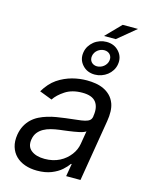

<svg xmlns="http://www.w3.org/2000/svg" viewBox="-134 -990 832 1084"><g transform="rotate(15 282.0 -448.0)"><path d="M31.2 -154.8Q36.6 -186.1 49.2 -209.2Q61.8 -232.2 79.7 -249.1Q97.7 -266 120 -277.2Q142.4 -288.4 167.1 -295.8Q191.8 -303.3 218 -307.7Q244.3 -312.1 269.9 -315.3Q307.9 -320.3 334.9 -323Q361.9 -325.6 379.8 -329.9Q397.7 -334.2 407.1 -342Q416.5 -349.8 419 -365.1V-367.9Q427.6 -420.1 405.2 -449.4Q382.8 -478.7 325.3 -478.7Q265.6 -478.7 225.5 -452.4Q185.4 -426.1 166.2 -396.3L92.3 -424.7Q107.2 -449.6 124.5 -469.1Q141.7 -488.6 161.9 -502.5Q182.2 -516.3 203.7 -525.9Q225.1 -535.5 246.8 -541.4Q268.5 -547.2 290.1 -549.9Q311.8 -552.6 332.4 -552.6Q358.7 -552.6 383.9 -548.5Q409.1 -544.4 431.1 -534.1Q453.1 -523.8 470.3 -506.6Q487.6 -489.3 497.5 -463.1Q512.1 -422.9 501.4 -359.4L441.8 0H358L370.7 -73.9H366.5Q360.4 -65 351.9 -55.6Q343.4 -46.2 332 -35.9Q308.9 -15.3 273.4 -1.2Q237.9 12.8 190.3 12.8Q151.6 12.8 119.5 1.6Q87.4 -9.6 65.7 -31.1Q44 -52.6 34.4 -83.8Q24.9 -115.1 31.2 -154.8ZM136 -84.9Q164.4 -62.5 214.5 -62.5Q263.5 -62.5 301.8 -82Q320.7 -91.6 335.8 -104.6Q350.9 -117.5 362.2 -132.5Q373.6 -147.4 380.7 -163.9Q387.8 -180.4 390.6 -197.4L403.4 -274.1Q399.1 -269.9 388.8 -266.2Q378.6 -262.4 364.9 -259.4Q351.2 -256.4 335.6 -253.9Q320 -251.4 304.9 -249.3Q289.8 -247.2 276.5 -245.6Q263.1 -244 254.3 -242.9Q229 -239.7 205.8 -233.8Q182.5 -228 163.7 -217.5Q144.9 -207 132.1 -190.9Q119.3 -174.7 115.1 -150.6Q107.6 -106.9 136 -84.9ZM271.3 -700.6Q274.5 -720.9 285 -737.4Q295.5 -753.9 310.5 -766Q325.6 -778.1 344.5 -784.6Q363.3 -791.2 382.8 -791.2Q429 -791.2 456.7 -759.6Q484.4 -728.3 477.3 -685.7Q474.1 -665.5 463.4 -648.8Q452.8 -632.1 437.7 -620.4Q422.6 -608.7 403.8 -602.1Q384.9 -595.5 365.1 -595.5Q319.6 -595.5 291.9 -626.8Q264.2 -658 271.3 -700.6ZM365.1 -643.8Q375.7 -643.8 385.8 -647.5Q396 -651.3 404.1 -657.8Q412.3 -664.4 418 -673.5Q423.7 -682.5 425.4 -693.2Q427.2 -703.5 424.9 -712.4Q422.6 -721.2 416.9 -728Q411.2 -734.7 402.5 -738.6Q393.8 -742.5 382.8 -742.5Q372.2 -742.5 362.2 -738.8Q352.3 -735.1 344.1 -728.5Q335.9 -721.9 330.4 -712.9Q324.9 -703.8 323.2 -693.2Q321.4 -682.9 323.7 -673.8Q326 -664.8 331.7 -658.2Q337.4 -651.6 345.9 -647.7Q354.4 -643.8 365.1 -643.8ZM359.4 -819.6 445.3 -907.7H534.8L428.3 -819.6Z"/></g></svg>

Font: Inter P
Style: Italic
Weight: 400
Italic angle: -9.40001°
Designer: Rasmus Andersson
Foundry: rsms
Version: Version 3.018;git-588b23468